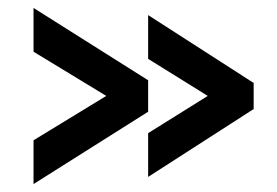

<svg xmlns="http://www.w3.org/2000/svg" viewBox="-20 -566 702 486"><path d="M64.9 -100.1V-210.9L249 -323.2L64.9 -435.1V-545.9L355 -362.8V-283.2ZM355 -118.2V-229L505.9 -323.2L355 -417V-527.8L622.1 -356V-290Z"/></svg>

Font: Cakra Normal
Style: Regular
Weight: 400
Designer: Lucia Kollert, Vojtech Kollert
Foundry: OoM Type
Version: Version 1.000;Glyphs 3.1.1 (3148)